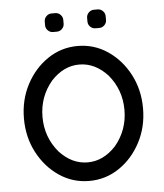

<svg xmlns="http://www.w3.org/2000/svg" viewBox="-51 -745 684 800"><g transform="rotate(-5 290.5 -344.5)"><path d="M290.5 -67.4Q356.4 -67.4 408.7 -124Q461.9 -187.5 461.9 -272Q461.9 -356.4 408.7 -419.9Q356.4 -476.6 290.5 -476.6Q224.6 -476.6 172.4 -419.9Q119.1 -356.4 119.1 -272Q119.1 -187.5 172.4 -124Q224.6 -67.4 290.5 -67.4ZM290.5 10.3Q221.7 10.3 165.3 -27.8Q108.9 -65.9 75.2 -129.9Q41.5 -193.8 41.5 -272Q41.5 -350.1 75.2 -414.1Q108.9 -478 165.3 -516.1Q221.7 -554.2 290.5 -554.2Q359.4 -554.2 415.8 -516.1Q472.2 -478 505.9 -414.1Q539.6 -350.1 539.6 -272Q539.6 -193.8 505.9 -129.9Q472.2 -65.9 415.8 -27.8Q359.4 10.3 290.5 10.3ZM193.8 -621.1Q181.6 -621.1 172.4 -630.1Q163.1 -639.2 163.1 -652.3V-667.5Q163.1 -680.2 172.4 -689.5Q181.6 -698.7 193.8 -698.7H210Q222.2 -698.7 231.4 -689.5Q240.7 -680.2 240.7 -667.5V-652.3Q240.7 -639.2 231.4 -630.1Q222.2 -621.1 210 -621.1ZM371.1 -621.1Q358.9 -621.1 349.6 -630.1Q340.3 -639.2 340.3 -652.3V-667.5Q340.3 -680.2 349.6 -689.5Q358.9 -698.7 371.1 -698.7H387.2Q399.4 -698.7 408.7 -689.5Q418 -680.2 418 -667.5V-652.3Q418 -639.2 408.7 -630.1Q399.4 -621.1 387.2 -621.1Z"/></g></svg>

Font: Turpis
Style: Regular
Weight: 400
Designer: GGBotNet
Foundry: f0n7
Version: 1.00